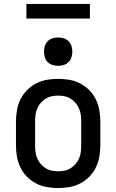

<svg xmlns="http://www.w3.org/2000/svg" viewBox="-20 -942 590 974"><path d="M275 12Q246 12 217.5 7Q189 2 163 -11.5Q137 -25 116.5 -46Q96 -67 83.5 -93Q71 -119 66 -147.5Q61 -176 61 -205V-325Q61 -354 66 -382.5Q71 -411 83.5 -437Q96 -463 116.5 -484Q137 -505 163 -518.5Q189 -532 217.5 -537Q246 -542 275 -542Q304 -542 332.5 -537Q361 -532 387 -518.5Q413 -505 433.5 -484Q454 -463 466.5 -437Q479 -411 484 -382.5Q489 -354 489 -325V-205Q489 -176 484 -147.5Q479 -119 466.5 -93Q454 -67 433.5 -46Q413 -25 387 -11.5Q361 2 332.5 7Q304 12 275 12ZM275 -73Q292 -73 308.5 -76.5Q325 -80 339 -89Q353 -98 364 -111Q375 -124 381.5 -139.5Q388 -155 390 -171.5Q392 -188 392 -205V-325Q392 -342 390 -358.5Q388 -375 381.5 -390.5Q375 -406 364 -419Q353 -432 339 -441Q325 -450 308.5 -453.5Q292 -457 275 -457Q258 -457 241.5 -453.5Q225 -450 211 -441Q197 -432 186 -419Q175 -406 168.5 -390.5Q162 -375 160 -358.5Q158 -342 158 -325V-205Q158 -188 160 -171.5Q162 -155 168.5 -139.5Q175 -124 186 -111Q197 -98 211 -89Q225 -80 241.5 -76.5Q258 -73 275 -73ZM275 -608Q261 -608 246.5 -612.5Q232 -617 222 -627Q212 -637 207.5 -651.5Q203 -666 203 -680Q203 -694 207.5 -708.5Q212 -723 222 -733Q232 -743 246.5 -747.5Q261 -752 275 -752Q289 -752 303.5 -747.5Q318 -743 328 -733Q338 -723 342.5 -708.5Q347 -694 347 -680Q347 -666 342.5 -651.5Q338 -637 328 -627Q318 -617 303.5 -612.5Q289 -608 275 -608ZM114 -848V-922H436V-848Z"/></svg>

Font: Lode Dark
Style: Bold
Weight: 700
Monospace: yes
Designer: Belleve Invis
Foundry: Belleve Invis
Version: Version 29.2.0; ttfautohint (v1.8.3)